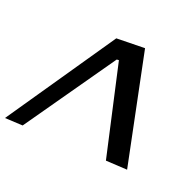

<svg xmlns="http://www.w3.org/2000/svg" viewBox="-257 -838 1064 1049"><g transform="rotate(30 275.0 -313.5)"><path d="M267 -539 279 -542 492 -31 617 -46 370 -670 207 -638 -102 43 2 30Z"/></g></svg>

Font: Gamestation Warped
Style: Regular
Weight: 400
Designer: Jonas Hecksher
Foundry: Jonas Hecksher, Playtypeª, e-types AS
Version: Version 1.003